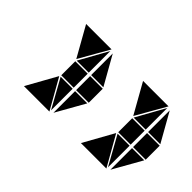

<svg xmlns="http://www.w3.org/2000/svg" viewBox="-55 -586 677 677"><g transform="rotate(45 284.0 -247.0)"><path d="M490 -92H363L426 -205ZM363 -402H490L426 -290ZM566 -282V-212H503V-282ZM282 -282V-212H219V-282ZM491 -282V-212H429V-282ZM503 -99V-207H564ZM564 -287H503V-395ZM280 -287H219V-395ZM219 -99V-207H280ZM431 -207H491V-99ZM491 -395V-287H431ZM79 -92 142 -205 206 -92ZM206 -402 142 -290 79 -402ZM207 -212H145V-282H207ZM207 -287H147L207 -395ZM207 -207V-99L147 -207Z"/></g></svg>

Font: CAT DyFa
Style: Regular
Weight: 400
Designer: Peter Wiegel
Foundry: Peter Wiegel
Version: Version 1.001; ttfautohint (v1.3)